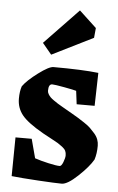

<svg xmlns="http://www.w3.org/2000/svg" viewBox="-52 -747 490 795"><g transform="rotate(5 192.5 -349.5)"><path d="M145 -517.1 106.9 -563 248 -710 319.8 -643.1 315.9 -602.1ZM25.9 -2 27.8 -163.1H95.2L116.2 -84Q140.6 -75.7 173.3 -68.4Q206.1 -61 220.2 -61Q227.5 -61 234.4 -78.6Q241.2 -96.2 241.2 -106.9Q241.2 -117.7 237.5 -125.5Q233.9 -133.3 223.1 -141.6Q212.4 -149.9 204.1 -155Q195.8 -160.2 174.3 -171.4Q152.8 -182.6 140.1 -189.9Q74.7 -227.1 51.3 -256.3Q27.8 -285.6 27.8 -324.2Q27.8 -354.5 35.2 -376Q53.7 -401.9 97.2 -434.3Q140.6 -466.8 159.2 -466.8Q278.8 -466.8 346.2 -459L342.8 -321.8H268.1L261.2 -377Q252.4 -379.9 211.4 -387.5Q170.4 -395 160.2 -395Q145 -395 145 -367.2Q145 -360.4 149.2 -353.3Q153.3 -346.2 158.7 -340.8Q164.1 -335.4 174.3 -328.4Q184.6 -321.3 190.4 -317.6Q196.3 -314 208.5 -306.9Q220.7 -299.8 224.1 -297.9Q230.5 -294.4 249.5 -283.4Q268.6 -272.5 278.1 -266.6Q287.6 -260.7 304.7 -249.5Q321.8 -238.3 331.1 -229.2Q340.3 -220.2 350.6 -208.5Q360.8 -196.8 365.5 -184.1Q370.1 -171.4 370.1 -158.2Q370.1 -125.5 361.8 -100.1Q344.2 -69.3 301.5 -29.1Q258.8 11.2 234.9 11.2Q210.9 11.2 137.7 6.8Q64.5 2.4 25.9 -2Z"/></g></svg>

Font: Grenze
Style: Bold
Weight: 700
Designer: Renata Polastri
Foundry: Omnibus-Type
Version: Version 1.002;PS 001.002;hotconv 1.0.88;makeotf.lib2.5.64775